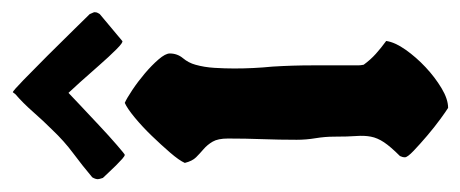

<svg xmlns="http://www.w3.org/2000/svg" viewBox="-258 -506 736 307"><g transform="rotate(-90 110.5 -353.0)"><path d="M99 -522Q106 -519 119.5 -510Q133 -501 146 -490Q159 -479 168.5 -468Q178 -457 178 -450Q178 -438 170.5 -429Q163 -420 160 -409Q156 -395 155 -378.5Q154 -362 154 -347Q154 -316 157 -286Q159 -254 159 -221.5Q159 -189 159 -157Q159 -152 159 -148.5Q159 -145 160 -140Q168 -129 177.5 -120.5Q187 -112 198 -104Q196 -90 184 -73Q172 -56 156 -41Q140 -26 122.5 -15.5Q105 -5 91 -5Q86 -8 73 -17.5Q60 -27 46.5 -38.5Q33 -50 22.5 -60Q12 -70 12 -74Q12 -78 14 -82Q29 -97 36 -107.5Q43 -118 45 -128.5Q47 -139 46 -152Q45 -165 45 -187Q45 -202 42.5 -217Q40 -232 40 -247Q40 -275 41 -302Q42 -329 42 -357Q42 -373 37 -381.5Q32 -390 25 -396Q18 -402 12 -408Q6 -414 3 -426Q7 -435 19.5 -449.5Q32 -464 46.5 -479Q61 -494 75.5 -506Q90 -518 99 -522ZM198 -526Q196 -524 184.5 -535.5Q173 -547 159 -563Q145 -579 132 -593.5Q119 -608 115 -612Q111 -608 95.5 -593.5Q80 -579 63 -563Q46 -547 31.5 -534.5Q17 -522 16 -522Q14 -522 9.5 -526Q5 -530 -1 -536Q-7 -542 -12.5 -548Q-18 -554 -21 -557Q-23 -563 -23 -565Q-23 -569 -20 -574Q-1 -590 18.5 -604.5Q38 -619 56 -638Q70 -652 84.5 -668.5Q99 -685 113 -697Q115 -700 116 -701Q118 -701 135.5 -684Q153 -667 174.5 -645.5Q196 -624 215.5 -604Q235 -584 241 -578L244 -571Q244 -567 243 -565.5Q242 -564 241 -562Z"/></g></svg>

Font: Hand Textur
Style: Regular
Weight: 400
Designer: F. H. Ehmcke um 1935
Foundry: Peter Wiegel
Version: Version 1.000